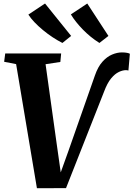

<svg xmlns="http://www.w3.org/2000/svg" viewBox="-20 -1040 741 1066"><path d="M185 5 69.5 -684 3 -697 9 -743H319.5L315 -696L233 -683.5L295 -239.5L325.5 -24.5L296 -24L360.5 -203.5L507 -621Q523.5 -669 548.5 -697Q573.5 -725 602 -737Q630.5 -749 656.5 -749Q674.5 -749 686 -746.5Q697.5 -744 701 -741.5L693 -648.5Q689 -649.5 686 -650Q683 -650.5 679 -650.5Q661.5 -650.5 640 -640.5Q618.5 -630.5 597 -604.8Q575.5 -579 557.5 -530.5L346.5 4.5ZM582 -840.5 532 -801.5Q506.5 -817.5 483.5 -836.2Q460.5 -855 440.2 -875.8Q420 -896.5 403 -917.8Q386 -939 373.5 -960L464.5 -1020.5ZM375 -840.5 326.5 -801.5Q300 -815 272.2 -833.2Q244.5 -851.5 218.5 -873Q192.5 -894.5 171.5 -916.5Q150.5 -938.5 137.5 -959L230 -1020.5Z"/></svg>

Font: Merriweather 36pt ExtraBold
Style: Italic
Weight: 800
Italic angle: -7.8°
Version: Version 2.101